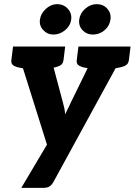

<svg xmlns="http://www.w3.org/2000/svg" viewBox="-20 -742 651 928"><path d="M83 166 207 -43 58 -517H183Q199 -517 207.5 -509Q216 -501 219 -491L284 -247Q288 -233 291 -218.5Q294 -204 295 -189Q297 -195 303 -206.5Q309 -218 315 -230.5Q321 -243 323 -248L442 -491Q447 -502 458.5 -509.5Q470 -517 482 -517H596L238 138Q230 152 219.5 159Q209 166 189 166ZM163 -481 167 -517H241L237 -481ZM426 -481 430 -517H505L500 -481ZM141 -517 114 -407 65 -417Q50 -421 41.5 -428.5Q33 -436 35 -452L43 -517ZM295 -517 287 -452Q285 -436 275 -428.5Q265 -421 248 -417L197 -407V-517ZM457 -517 430 -407 381 -417Q366 -421 357.5 -428.5Q349 -436 351 -452L359 -517ZM611 -517 603 -452Q601 -436 591 -428.5Q581 -421 564 -417L512 -407L513 -517ZM324 -647Q320 -617 294.5 -596Q269 -575 238 -575Q209 -575 189 -596.5Q169 -618 173 -647Q177 -677 202 -699.5Q227 -722 256 -722Q287 -722 307.5 -700Q328 -678 324 -647ZM514 -648Q510 -617 485.5 -596Q461 -575 429 -575Q399 -575 379 -596Q359 -617 363 -648Q367 -678 392 -700Q417 -722 447 -722Q479 -722 498.5 -700Q518 -678 514 -648Z"/></svg>

Font: Aleo ExtraBold
Style: Italic
Weight: 800
Italic angle: -7°
Designer: Alessio Laiso
Foundry: Alessio Laiso
Version: Version 2.001;gftools[0.9.29]